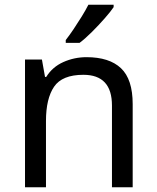

<svg xmlns="http://www.w3.org/2000/svg" viewBox="-20 -786 658 806"><path d="M343 -546Q439 -546 488 -499.5Q537 -453 537 -349V0H450V-343Q450 -472 330 -472Q241 -472 207 -422Q173 -372 173 -278V0H85V-536H156L169 -463H174Q200 -505 246 -525.5Q292 -546 343 -546ZM457 -756Q445 -738 420 -709.5Q395 -681 366.5 -652.5Q338 -624 314 -606H256V-618Q271 -637 288.5 -663Q306 -689 323 -716.5Q340 -744 351 -766H457Z"/></svg>

Font: Noto Sans Inscriptional Pahlavi
Style: Regular
Weight: 400
Designer: Monotype Design Team
Foundry: Monotype Imaging Inc.
Version: Version 2.003; ttfautohint (v1.8.4.7-5d5b)